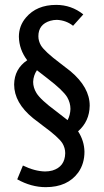

<svg xmlns="http://www.w3.org/2000/svg" viewBox="-20 -689 427 789"><path d="M116.2 -352.5Q117.2 -378.9 131.8 -400.4Q146.5 -388.7 175.8 -366.2Q238.3 -318.4 255.9 -290Q269.5 -266.6 269.5 -241.2Q268.6 -215.8 257.8 -195.3Q242.2 -208 210 -232.4Q146.5 -279.3 129.9 -306.6Q116.2 -329.1 116.2 -352.5ZM348.6 -254.9Q348.6 -330.1 269.5 -396.5Q254.9 -408.2 226.6 -429.7Q164.1 -476.6 148.4 -502Q137.7 -520.5 137.7 -540Q137.7 -588.9 186.5 -603.5Q200.2 -607.4 213.9 -607.4Q252 -605.5 280.3 -583L322.3 -629.9Q273.4 -668.9 210.9 -668.9Q130.9 -668.9 86.9 -617.2Q57.6 -583 57.6 -538.1Q58.6 -485.4 91.8 -441.4Q39.1 -406.2 38.1 -341.8Q38.1 -266.6 116.2 -203.1Q129.9 -192.4 158.2 -170.9Q219.7 -126 236.3 -100.6Q248 -81.1 248 -59.6Q247.1 -3.9 195.3 11.7Q180.7 15.6 165 15.6Q122.1 14.6 74.2 -8.8L50.8 47.9Q108.4 80.1 168 80.1Q257.8 80.1 301.8 19.5Q327.1 -16.6 327.1 -65.4Q326.2 -110.4 300.8 -149.4Q347.7 -190.4 348.6 -254.9Z"/></svg>

Font: Yaldevi Colombo Medium
Style: Regular
Weight: 500
Designer: Sol Matas, Denzil Rajitha, Kosala Senevirathne and Pathum Egodawatta
Foundry: Mooniak
Version: Version 1.020 ; ttfautohint (v1.6)